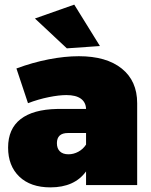

<svg xmlns="http://www.w3.org/2000/svg" viewBox="-20 -800 653 830"><path d="M573 -354V0H352V-59Q302 10 198 10Q112 10 63.5 -36.5Q15 -83 15 -162Q15 -243 69 -285Q123 -327 227 -329H352Q351 -358 329.5 -373.5Q308 -389 267 -389Q235 -389 190.5 -380Q146 -371 101 -354L51 -504Q121 -530 190.5 -543.5Q260 -557 321 -557Q440 -557 506.5 -503.5Q573 -450 573 -354ZM352 -175V-225H274Q226 -225 226 -181Q226 -158 239 -145.5Q252 -133 276 -133Q298 -133 318.5 -144Q339 -155 352 -175ZM301 -780 412 -601 269 -591 131 -720Z"/></svg>

Font: Gontserrat Black
Style: Regular
Weight: 900
Designer: Julieta Ulanovsky
Foundry: Julieta Ulanovsky
Version: Version 6.001